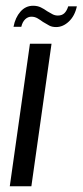

<svg xmlns="http://www.w3.org/2000/svg" viewBox="-20 -647 287 667"><path d="M14 0 84 -495H159L89 0ZM175 -553Q161 -553 151.5 -558Q142 -563 129 -571Q121 -577 111 -583Q101 -589 89 -589Q77 -589 67.5 -580Q58 -571 54 -554H27Q33 -586 51 -606.5Q69 -627 95 -627Q110 -627 121.5 -621.5Q133 -616 144 -608Q154 -602 162.5 -597.5Q171 -593 181 -593Q195 -593 203.5 -601Q212 -609 217 -625H247Q240 -592 219.5 -572.5Q199 -553 175 -553Z"/></svg>

Font: Alumni Sans Medium
Style: Italic
Weight: 500
Italic angle: -8°
Designer: Robert E. Leuschke
Foundry: Robert E. Leuschke
Version: Version 1.016